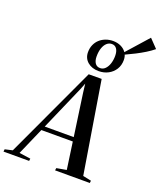

<svg xmlns="http://www.w3.org/2000/svg" viewBox="-271 -1283 1194 1409"><g transform="rotate(20 325.5 -578.0)"><path d="M-71.5 0 -69.5 -18.5 -10.5 -32 322 -747 423 -747.5 539.5 -32 604.5 -18.5 602.5 0H331L334 -18.5L411 -32L381 -243.5H135.5L42.5 -31L131 -18.5L128.5 0ZM150 -276H376.5L329.5 -606.5L321.5 -673.5L300.5 -620.5ZM381 -793.5Q329 -793.5 295.2 -822.2Q261.5 -851 261.5 -898.5Q261.5 -930 272.8 -955.8Q284 -981.5 304 -999.8Q324 -1018 350.8 -1028Q377.5 -1038 408 -1038Q442 -1038 469.2 -1025Q496.5 -1012 512.5 -988.5Q528.5 -965 528.5 -933Q528.5 -891.5 509 -860.2Q489.5 -829 456.2 -811.2Q423 -793.5 381 -793.5ZM384 -818Q407.5 -818 424.2 -835.2Q441 -852.5 449.8 -880.2Q458.5 -908 458.5 -939.5Q458.5 -974.5 445 -994.2Q431.5 -1014 406.5 -1014Q385 -1014 368 -999Q351 -984 341.2 -956.2Q331.5 -928.5 331.5 -890.5Q331.5 -857 345 -837.5Q358.5 -818 384 -818ZM521.5 -973 509.5 -986 660 -1155.5 723.5 -1089.5Q697.5 -1068 664.2 -1047.5Q631 -1027 594.2 -1008.2Q557.5 -989.5 521.5 -973Z"/></g></svg>

Font: Merriweather 144pt Medium
Style: Italic
Weight: 500
Italic angle: -7.8°
Version: Version 2.101